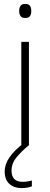

<svg xmlns="http://www.w3.org/2000/svg" viewBox="-20 -744 257 982"><path d="M108 -724Q127 -724 133.5 -714Q140 -704 140 -688Q140 -672 133.5 -662Q127 -652 108 -652Q92 -652 85 -662Q78 -672 78 -688Q78 -704 85 -714Q92 -724 108 -724ZM128 -530V0H89V-530ZM39 128Q39 186 95 186Q109 186 121.5 184Q134 182 143 179V209Q133 213 120 215.5Q107 218 90 218Q52 218 28 196.5Q4 175 4 133Q4 96 29 60Q54 24 102 -12L126 0Q92 28 65.5 59.5Q39 91 39 128Z"/></svg>

Font: Noto Sans Gujarati UI ExtraLight
Style: Regular
Weight: 200
Designer: Jelle Bosma - Monotype Design Team, Universal Thirst
Foundry: Monotype Imaging Inc.
Version: Version 2.106; ttfautohint (v1.8.4.7-5d5b)